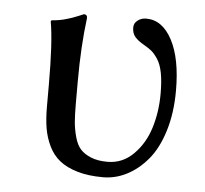

<svg xmlns="http://www.w3.org/2000/svg" viewBox="-40 -484 573 536"><g transform="rotate(5 246.0 -216.0)"><path d="M173.8 -251V-189Q173.8 -157.7 175.5 -137.2Q177.2 -116.7 183.1 -95.2Q189 -73.7 199.7 -61.8Q210.4 -49.8 229.5 -42Q248.5 -34.2 275.9 -34.2Q317.9 -34.2 348.6 -64.9Q379.4 -95.7 393.3 -140.6Q407.2 -185.5 407.2 -236.8Q407.2 -271 402.6 -294.9Q397.9 -318.8 388.4 -333Q378.9 -347.2 370.8 -353.8Q362.8 -360.4 349.1 -368.2Q332 -377.9 323.5 -387.9Q314.9 -397.9 314.9 -414.1Q314.9 -426.3 325.2 -434.1Q335.4 -441.9 349.1 -441.9Q394.5 -441.9 421.9 -390.1Q449.2 -338.4 449.2 -249Q449.2 -186 433.6 -135.5Q418 -85 391.8 -54Q365.7 -22.9 333.7 -6.6Q301.8 9.8 267.1 9.8Q225.6 9.8 195.1 0.7Q164.6 -8.3 145.3 -23.7Q126 -39.1 114.5 -62.7Q103 -86.4 98.6 -112.5Q94.2 -138.7 94.2 -172.9V-234.9Q94.2 -354.5 84 -411.1L85.9 -414.1Q97.2 -415 107.4 -416.7Q117.7 -418.5 127.9 -421.6Q138.2 -424.8 143.6 -426.5Q148.9 -428.2 160.6 -433.1Q172.4 -438 174.8 -439Q184.1 -439 184.1 -429.2Q173.8 -349.1 173.8 -251Z"/></g></svg>

Font: Linux Biolinum
Style: Regular
Weight: 400
Designer: Philipp H. Poll
Foundry: Philipp H. Poll
Version: Version 0.6.4